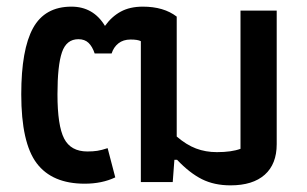

<svg xmlns="http://www.w3.org/2000/svg" viewBox="-20 -548 923 578"><path d="M513 -67H505L500 0H404V-424Q395 -429 373 -429Q351 -429 336.5 -417.5Q322 -406 316 -387H265Q258 -408 246.5 -419Q235 -430 216 -430Q180 -430 166.5 -390.5Q153 -351 153 -264Q153 -170 173 -131Q193 -92 243 -92Q260 -92 273 -94Q286 -96 304 -102L327 -14Q287 5 235 5Q137 5 90.5 -56.5Q44 -118 44 -264Q44 -399 79.5 -463.5Q115 -528 195 -528Q261 -528 296 -470Q316 -498 343.5 -513Q371 -528 410 -528Q473 -528 512 -498V-137Q541 -112 570 -101Q599 -90 633 -90Q677 -90 704 -100V-516H813V-114Q813 -54 777 -22Q741 10 674 10Q625 10 588 -8.5Q551 -27 513 -67Z"/></svg>

Font: Athiti SemiBold
Style: Regular
Weight: 600
Designer: CadsonDemak Team
Foundry: CadsonDemak
Version: Version 1.032